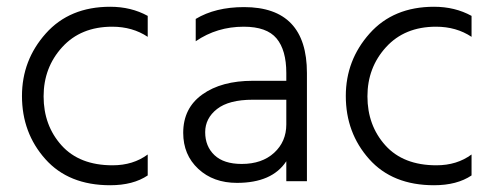

<svg xmlns="http://www.w3.org/2000/svg" viewBox="-20 -536 1470 568"><path d="M109 -251C109 -307.7 127.3 -356.2 164 -396.5C200.7 -436.8 250 -457 312 -457C352 -457 387 -447 417 -427V-489C384.3 -507 347.3 -516 306 -516C226 -516 162.5 -489.7 115.5 -437C68.5 -384.3 45 -322.7 45 -252C45 -179.3 68 -117.2 114 -65.5C160 -13.8 224 12 306 12C351.3 12 388.3 2.3 417 -17V-79C388.3 -57.7 353.7 -47 313 -47C247.7 -47 197.3 -66.7 162 -106C126.7 -145.3 109 -193.7 109 -251Z M827 -241V-168C827 -134 815 -106 791 -84C767 -62 735 -51 695 -51C659.7 -51 632.8 -59.7 614.5 -77C596.2 -94.3 587 -117 587 -145C587 -172.3 598.7 -195.2 622 -213.5C645.3 -231.8 680.7 -241 728 -241ZM559 -414C601 -442.7 648.3 -457 701 -457C746.3 -457 778.7 -445.5 798 -422.5C817.3 -399.5 827 -365.3 827 -320V-297H728C666 -297 616.2 -283.5 578.5 -256.5C540.8 -229.5 522 -191.7 522 -143C522 -99.7 536.8 -64.2 566.5 -36.5C596.2 -8.8 634.3 5 681 5C750.3 5 799 -16.3 827 -59V0H888V-320C888 -450 826 -515 702 -515C645.3 -515 597.7 -503.3 559 -480Z M1067 -251C1067 -307.7 1085.3 -356.2 1122 -396.5C1158.7 -436.8 1208 -457 1270 -457C1310 -457 1345 -447 1375 -427V-489C1342.3 -507 1305.3 -516 1264 -516C1184 -516 1120.5 -489.7 1073.5 -437C1026.5 -384.3 1003 -322.7 1003 -252C1003 -179.3 1026 -117.2 1072 -65.5C1118 -13.8 1182 12 1264 12C1309.3 12 1346.3 2.3 1375 -17V-79C1346.3 -57.7 1311.7 -47 1271 -47C1205.7 -47 1155.3 -66.7 1120 -106C1084.7 -145.3 1067 -193.7 1067 -251Z"/></svg>

Font: Hind Light
Style: Regular
Weight: 300
Designer: Manushi Parikh, Satya Rajpurohit
Foundry: Indian Type Foundry
Version: Version 1.201;PS 1.0;hotconv 1.0.78;makeotf.lib2.5.61930; tt